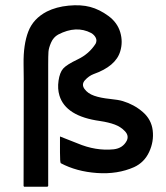

<svg xmlns="http://www.w3.org/2000/svg" viewBox="-20 -651 634 733"><path d="M492 -13Q429 15 350.5 9.5Q272 4 212 -28Q209 -31 209 -69V-130Q271 -106 275 -104Q346 -74 414 -81Q449 -85 464 -114Q473 -133 457 -150Q441 -167 418 -175.5Q395 -184 362 -189Q231 -207 207 -286Q199 -312 203.5 -343Q208 -374 221 -389Q234 -404 277 -424.5Q320 -445 345 -484Q351 -496 345.5 -507Q340 -518 328 -525Q271 -555 202 -519Q184 -509 175 -488.5Q166 -468 165 -453Q164 -438 164 -405V59L161 62H72L70 59Q70 5 70.5 -196.5Q71 -398 70 -407Q69 -481 88 -530.5Q107 -580 159 -607Q195 -625 242 -629.5Q289 -634 324.5 -624.5Q360 -615 394 -590Q428 -565 439 -528Q450 -491 439 -455Q422 -398 337 -368Q319 -361 304.5 -345Q290 -329 302.5 -311.5Q315 -294 339.5 -285.5Q364 -277 398.5 -273.5Q433 -270 449 -265Q492 -252 525 -223.5Q558 -195 563 -153Q568 -111 549.5 -71Q531 -31 492 -13Z"/></svg>

Font: Railway
Style: Regular
Weight: 400
Version: 1.000